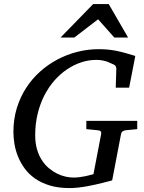

<svg xmlns="http://www.w3.org/2000/svg" viewBox="-20 -936 728 972"><path d="M618.2 -276.9Q608.4 -275.9 601.8 -271.7Q595.2 -267.6 592.8 -257.8L547.9 -22.9Q543 -21.5 530.8 -18.3Q518.6 -15.1 501.5 -10.7Q484.4 -6.3 463.6 -1.7Q442.9 2.9 420.4 7.1Q397.9 11.2 375.2 13.7Q352.5 16.1 332 16.1Q274.9 16.1 231.7 2.9Q188.5 -10.3 157 -32.5Q125.5 -54.7 104.5 -83.7Q83.5 -112.8 70.8 -144.5Q58.1 -176.3 53 -208Q47.9 -239.7 47.9 -268.1Q47.9 -332 64.9 -387.9Q82 -443.8 112.1 -490.5Q142.1 -537.1 182.9 -573.5Q223.6 -609.9 271.7 -635.3Q319.8 -660.6 372.6 -673.8Q425.3 -687 479 -687Q503.4 -687 524.7 -685.1Q545.9 -683.1 567.4 -679Q588.9 -674.8 612.5 -668.2Q636.2 -661.6 665 -652.8L633.8 -492.2H565.9L568.8 -584Q569.8 -595.2 564.5 -602.3Q559.1 -609.4 549.8 -611.8Q547.9 -612.3 541.5 -615.7Q535.2 -619.1 524.7 -623Q514.2 -627 499.5 -629.9Q484.9 -632.8 466.8 -632.8Q429.2 -632.8 391.8 -620.6Q354.5 -608.4 320.1 -585.4Q285.6 -562.5 256.1 -529.1Q226.6 -495.6 204.8 -453.4Q183.1 -411.1 170.7 -360.4Q158.2 -309.6 158.2 -252Q158.2 -211.4 167.5 -179.9Q176.8 -148.4 192.4 -124.5Q208 -100.6 228 -84Q248 -67.4 269.5 -56.9Q291 -46.4 312.5 -41.7Q334 -37.1 352.1 -37.1Q367.2 -37.1 382.6 -39.1Q397.9 -41 411.6 -43.9Q425.3 -46.9 436.3 -49.8Q447.3 -52.7 453.1 -54.2L492.2 -257.8Q493.7 -266.1 489.7 -271Q485.8 -275.9 472.2 -276.9L417 -282.2V-324.2H674.8V-282.2ZM558.6 -746.1 476.6 -838.4 356.4 -746.1H286.6L451.7 -915.5H530.3L628.4 -746.1Z"/></svg>

Font: Charis SIL Am
Style: Italic
Weight: 400
Italic angle: -11°
Foundry: SIL International
Version: Version 5.000